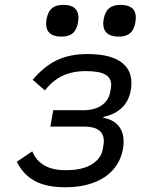

<svg xmlns="http://www.w3.org/2000/svg" viewBox="-20 -778 640 810"><path d="M51 -95.5 116 -139.5Q133 -99.5 167.8 -79.8Q202.5 -60 257 -60Q327.5 -60 367 -84.5Q406.5 -109 413.5 -148L416 -163Q418 -172.5 418 -183Q418 -244 334 -244H192.5L204.5 -313H331Q379.5 -313 409.2 -333.8Q439 -354.5 445.5 -392L447.5 -404Q449 -412.5 449 -420.5Q449 -449 424.2 -463.5Q399.5 -478 343 -478Q283.5 -478 241.8 -457.2Q200 -436.5 169.5 -396.5L118 -441.5Q164.5 -497 218.8 -523.5Q273 -550 349.5 -550Q441.5 -550 488 -518.2Q534.5 -486.5 534.5 -428Q534.5 -411.5 532 -399Q524 -352.5 495.8 -324.8Q467.5 -297 420 -285.5L413.5 -281.5Q456.5 -274.5 479 -248.2Q501.5 -222 501.5 -180.5Q501.5 -164 499 -151Q490 -100 458.5 -63.5Q427 -27 375 -7.5Q323 12 254.5 12Q175 12 125.8 -15.2Q76.5 -42.5 51 -95.5ZM174.5 -678Q174.5 -687 177 -700.5Q183.5 -731 200.2 -744.2Q217 -757.5 248 -757.5Q279.5 -757.5 295.2 -743.5Q311 -729.5 311 -703Q311 -694 308.5 -680Q302.5 -650.5 286 -637Q269.5 -623.5 239 -623.5Q207.5 -623.5 191 -637.2Q174.5 -651 174.5 -678ZM415.5 -678.5Q415.5 -687 418 -700.5Q424.5 -731 441.5 -744.2Q458.5 -757.5 490 -757.5Q520 -757.5 536.5 -744.2Q553 -731 553 -703.5Q553 -694 550.5 -680Q544.5 -650.5 527.8 -637Q511 -623.5 480.5 -623.5Q448.5 -623.5 432 -637.8Q415.5 -652 415.5 -678.5Z"/></svg>

Font: JuliaMono Italic
Style: Regular
Weight: 400
Italic angle: -9°
Monospace: yes
Designer: cormullion
Foundry: corm
Version: Version 0.049; ttfautohint (v1.8.4)